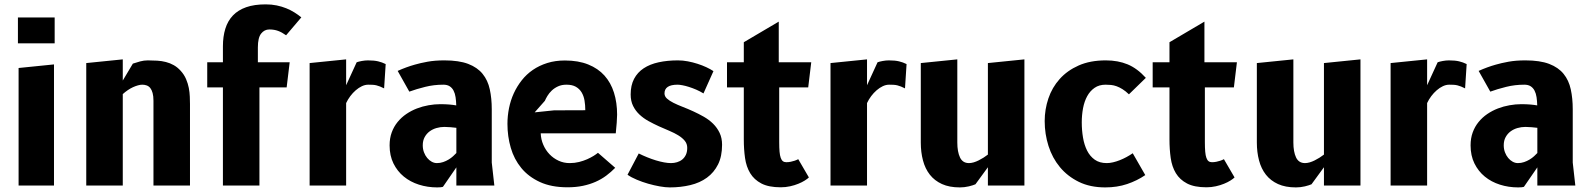

<svg xmlns="http://www.w3.org/2000/svg" viewBox="-20 -828 7090 857"><path d="M221 0H63V-524.5L221 -540.5ZM60 -750H224V-634.5H60Z M528 -563V-468.5L573 -544Q589 -549.5 605.8 -554Q622.5 -558.5 640 -558.5Q661.5 -558.5 681.8 -557.2Q702 -556 720.5 -551.2Q739 -546.5 755.5 -537.2Q772 -528 786.5 -512Q802 -495 810.5 -475Q819 -455 822.8 -435.2Q826.5 -415.5 827.2 -396.8Q828 -378 828 -363.5V0H665V-378.5Q665 -399 661.2 -412.8Q657.5 -426.5 651 -434.8Q644.5 -443 635.2 -446.5Q626 -450 615 -450Q606.5 -450 595.8 -447Q585 -444 573.5 -438.8Q562 -433.5 550.2 -425.5Q538.5 -417.5 528 -408V0H365V-546.5Z M905 -550H975V-621Q975 -665 985.8 -699.8Q996.5 -734.5 1019.5 -758.8Q1042.5 -783 1078.8 -795.8Q1115 -808.5 1166 -808.5Q1192 -808.5 1215 -803.8Q1238 -799 1257.8 -791Q1277.5 -783 1294.2 -772.5Q1311 -762 1325 -750.5L1257 -670.5Q1238 -684 1221 -690.2Q1204 -696.5 1182 -696.5Q1160 -696.5 1145.5 -678Q1131 -659.5 1131 -616.5V-550H1273L1259.5 -438H1138V0H975V-438H905Z M1694.5 -433.5Q1684.5 -438.5 1676.5 -441.8Q1668.5 -445 1660.5 -447Q1652.5 -449 1643.8 -449.5Q1635 -450 1623.5 -450Q1609.5 -450 1595.2 -443.2Q1581 -436.5 1567.8 -425Q1554.5 -413.5 1543.5 -398.8Q1532.5 -384 1525 -368V0H1362V-546.5L1525 -563V-447.5L1572 -550Q1580 -553 1594.8 -555.8Q1609.5 -558.5 1622.5 -558.5Q1650 -558.5 1667.8 -554.2Q1685.5 -550 1701.5 -542Z M2186.5 0H2017V-81L1957 6Q1953 7 1947.5 7.8Q1942 8.5 1931.5 8.5Q1888.5 8.5 1850 -3.8Q1811.5 -16 1782.5 -39.8Q1753.5 -63.5 1736.2 -98.5Q1719 -133.5 1719 -179Q1719 -211 1728.5 -237Q1738 -263 1754.8 -283.5Q1771.5 -304 1793.5 -319Q1815.5 -334 1840.8 -343.8Q1866 -353.5 1892.8 -358.2Q1919.5 -363 1945 -363Q1967.5 -363 1985.2 -361.5Q2003 -360 2016.5 -357.5Q2016 -377.5 2013.5 -394.2Q2011 -411 2004.5 -423.5Q1998 -436 1987 -443Q1976 -450 1959 -450Q1916.5 -450 1877.5 -440.2Q1838.5 -430.5 1807 -419L1755 -511.5Q1794 -529 1831.5 -539.5Q1855.5 -546.5 1888.2 -552.5Q1921 -558.5 1963.5 -558.5Q2028.5 -558.5 2069.8 -542.8Q2111 -527 2134.2 -498.2Q2157.5 -469.5 2166.2 -429.2Q2175 -389 2175 -340.5V-102.5ZM2017 -257.5Q2005 -259 1990.8 -260.2Q1976.5 -261.5 1963.5 -261.5Q1945.5 -261.5 1928.2 -256.5Q1911 -251.5 1897.5 -241.5Q1884 -231.5 1875.5 -216Q1867 -200.5 1867 -179.5Q1867 -162.5 1872.5 -148Q1878 -133.5 1887 -122.8Q1896 -112 1907.2 -106Q1918.5 -100 1930 -100Q1944.5 -100 1957.8 -104.5Q1971 -109 1982.2 -115.8Q1993.5 -122.5 2002.2 -130.5Q2011 -138.5 2017 -145Z M2726 -79Q2707.5 -60 2686 -44Q2664.5 -28 2638.5 -16.5Q2612.5 -5 2581.5 1.5Q2550.5 8 2513 8Q2441 8 2390 -15.5Q2339 -39 2306.8 -78.2Q2274.5 -117.5 2259.8 -168.5Q2245 -219.5 2245 -275Q2245 -310.5 2252 -345.2Q2259 -380 2273.2 -411.2Q2287.5 -442.5 2308.8 -469.5Q2330 -496.5 2358.5 -516Q2387 -535.5 2422.8 -546.8Q2458.5 -558 2501.5 -558Q2561.5 -558 2605.5 -540.2Q2649.5 -522.5 2678 -490.8Q2706.5 -459 2720.5 -414.5Q2734.5 -370 2734.5 -316Q2734.5 -302.5 2732.8 -280.5Q2731 -258.5 2728.5 -233H2393.5Q2394.5 -206 2405 -181.8Q2415.5 -157.5 2432.8 -139.5Q2450 -121.5 2473 -110.8Q2496 -100 2523 -100Q2545 -100 2564.8 -105Q2584.5 -110 2600.8 -117.2Q2617 -124.5 2629.5 -132.2Q2642 -140 2649 -146ZM2592.5 -336Q2592.5 -359 2589 -379.5Q2585.5 -400 2576 -415.8Q2566.5 -431.5 2550.2 -440.8Q2534 -450 2508.5 -450Q2487 -450 2470.8 -442.5Q2454.5 -435 2442.8 -423.8Q2431 -412.5 2423.5 -400Q2416 -387.5 2412 -378L2366.5 -326.5L2453 -335.5Z M3120 -411Q3104.5 -420.5 3087.8 -427.8Q3071 -435 3055.2 -440Q3039.5 -445 3026 -447.5Q3012.5 -450 3004.5 -450Q2946 -450 2946 -411Q2946 -398 2957 -388Q2968 -378 2986 -369Q3004 -360 3027.2 -351Q3050.5 -342 3074.5 -331Q3098.5 -320 3121.8 -306.8Q3145 -293.5 3163 -275.8Q3181 -258 3192 -235Q3203 -212 3203 -182Q3203 -130 3185 -94Q3167 -58 3135.5 -35Q3104 -12 3061.2 -1.8Q3018.5 8.5 2969.5 8.5Q2950.5 8.5 2925 4Q2899.5 -0.5 2873.2 -8Q2847 -15.5 2822.5 -25.8Q2798 -36 2781 -48L2831 -143Q2849 -134 2868.8 -126Q2888.5 -118 2907.5 -112.2Q2926.5 -106.5 2944 -103.2Q2961.5 -100 2975 -100Q2989 -100 3002.2 -104Q3015.5 -108 3025.5 -116.2Q3035.5 -124.5 3041.5 -137.2Q3047.5 -150 3047.5 -168Q3047.5 -186 3036.8 -199.2Q3026 -212.5 3008.2 -223.5Q2990.5 -234.5 2967.8 -244Q2945 -253.5 2921.2 -264.2Q2897.5 -275 2874.8 -287.5Q2852 -300 2834.2 -316.8Q2816.5 -333.5 2805.8 -355.2Q2795 -377 2795 -406.5Q2795 -447 2810.2 -476Q2825.5 -505 2853.2 -523.2Q2881 -541.5 2920 -550Q2959 -558.5 3006 -558.5Q3028 -558.5 3050.2 -554.2Q3072.5 -550 3093.5 -543.2Q3114.5 -536.5 3132.8 -528Q3151 -519.5 3164.5 -510.5Z M3458 -194Q3458 -168.5 3459.5 -151.2Q3461 -134 3464.8 -123.5Q3468.5 -113 3474.5 -108.5Q3480.5 -104 3489.5 -104Q3500 -104 3509.5 -106Q3519 -108 3526.5 -110.5Q3535.5 -113.5 3543 -117.5L3590.5 -36Q3584.5 -30 3572.2 -22.2Q3560 -14.5 3543.5 -7.8Q3527 -1 3506.8 3.5Q3486.5 8 3465 8Q3411 8 3378.5 -9Q3346 -26 3328.5 -55Q3311 -84 3305.5 -122.8Q3300 -161.5 3300 -205V-438H3225V-550H3300V-639.5L3456 -731.5V-550H3601L3587.5 -438H3458Z M4019.5 -433.5Q4009.5 -438.5 4001.5 -441.8Q3993.5 -445 3985.5 -447Q3977.5 -449 3968.8 -449.5Q3960 -450 3948.5 -450Q3934.5 -450 3920.2 -443.2Q3906 -436.5 3892.8 -425Q3879.5 -413.5 3868.5 -398.8Q3857.5 -384 3850 -368V0H3687V-546.5L3850 -563V-447.5L3897 -550Q3905 -553 3919.8 -555.8Q3934.5 -558.5 3947.5 -558.5Q3975 -558.5 3992.8 -554.2Q4010.5 -550 4026.5 -542Z M4389.5 -546.5 4552.5 -563V0H4389.5V-81.5L4334 -5.5Q4324 -1 4304.5 3.8Q4285 8.5 4264.5 8.5Q4217.5 8.5 4184.5 -6.5Q4151.5 -21.5 4130.5 -48.2Q4109.5 -75 4099.8 -111.8Q4090 -148.5 4090 -192V-546.5L4253 -563V-192Q4253 -150.5 4265 -125.2Q4277 -100 4305 -100Q4314.5 -100 4325.8 -103.2Q4337 -106.5 4348 -112Q4359 -117.5 4369.8 -124.2Q4380.5 -131 4389.5 -138Z M5019 -407Q5004 -421.5 4990.2 -430Q4976.5 -438.5 4964 -443Q4951.5 -447.5 4939.2 -448.8Q4927 -450 4915 -450Q4886 -450 4865.8 -436Q4845.5 -422 4832.8 -398.8Q4820 -375.5 4814.2 -345Q4808.5 -314.5 4808.5 -281.5Q4808.5 -247 4814 -214.2Q4819.5 -181.5 4832.2 -156Q4845 -130.5 4866.5 -115.2Q4888 -100 4920 -100Q4933 -100 4948 -103.5Q4963 -107 4978.2 -113Q4993.5 -119 5008.2 -127Q5023 -135 5036 -144L5092 -46.5Q5055.5 -21.5 5011 -6.5Q4966.5 8.5 4913.5 8.5Q4846 8.5 4795.5 -16.2Q4745 -41 4711 -82Q4677 -123 4660 -176.5Q4643 -230 4643 -287.5Q4643 -339.5 4659.5 -388.5Q4676 -437.5 4709.8 -475.2Q4743.5 -513 4794.8 -535.8Q4846 -558.5 4916 -558.5Q4970 -558.5 5013 -540.8Q5056 -523 5094.5 -480.5Z M5358 -194Q5358 -168.5 5359.5 -151.2Q5361 -134 5364.8 -123.5Q5368.5 -113 5374.5 -108.5Q5380.5 -104 5389.5 -104Q5400 -104 5409.5 -106Q5419 -108 5426.5 -110.5Q5435.5 -113.5 5443 -117.5L5490.5 -36Q5484.5 -30 5472.2 -22.2Q5460 -14.5 5443.5 -7.8Q5427 -1 5406.8 3.5Q5386.5 8 5365 8Q5311 8 5278.5 -9Q5246 -26 5228.5 -55Q5211 -84 5205.5 -122.8Q5200 -161.5 5200 -205V-438H5125V-550H5200V-639.5L5356 -731.5V-550H5501L5487.5 -438H5358Z M5889.5 -546.5 6052.5 -563V0H5889.5V-81.5L5834 -5.5Q5824 -1 5804.5 3.8Q5785 8.5 5764.5 8.5Q5717.5 8.5 5684.5 -6.5Q5651.5 -21.5 5630.5 -48.2Q5609.5 -75 5599.8 -111.8Q5590 -148.5 5590 -192V-546.5L5753 -563V-192Q5753 -150.5 5765 -125.2Q5777 -100 5805 -100Q5814.5 -100 5825.8 -103.2Q5837 -106.5 5848 -112Q5859 -117.5 5869.8 -124.2Q5880.5 -131 5889.5 -138Z M6519.5 -433.5Q6509.5 -438.5 6501.5 -441.8Q6493.5 -445 6485.5 -447Q6477.5 -449 6468.8 -449.5Q6460 -450 6448.5 -450Q6434.5 -450 6420.2 -443.2Q6406 -436.5 6392.8 -425Q6379.5 -413.5 6368.5 -398.8Q6357.5 -384 6350 -368V0H6187V-546.5L6350 -563V-447.5L6397 -550Q6405 -553 6419.8 -555.8Q6434.5 -558.5 6447.5 -558.5Q6475 -558.5 6492.8 -554.2Q6510.5 -550 6526.5 -542Z M7011.5 0H6842V-81L6782 6Q6778 7 6772.5 7.8Q6767 8.5 6756.5 8.5Q6713.5 8.5 6675 -3.8Q6636.5 -16 6607.5 -39.8Q6578.5 -63.5 6561.2 -98.5Q6544 -133.5 6544 -179Q6544 -211 6553.5 -237Q6563 -263 6579.8 -283.5Q6596.5 -304 6618.5 -319Q6640.5 -334 6665.8 -343.8Q6691 -353.5 6717.8 -358.2Q6744.5 -363 6770 -363Q6792.5 -363 6810.2 -361.5Q6828 -360 6841.5 -357.5Q6841 -377.5 6838.5 -394.2Q6836 -411 6829.5 -423.5Q6823 -436 6812 -443Q6801 -450 6784 -450Q6741.5 -450 6702.5 -440.2Q6663.5 -430.5 6632 -419L6580 -511.5Q6619 -529 6656.5 -539.5Q6680.5 -546.5 6713.2 -552.5Q6746 -558.5 6788.5 -558.5Q6853.5 -558.5 6894.8 -542.8Q6936 -527 6959.2 -498.2Q6982.5 -469.5 6991.2 -429.2Q7000 -389 7000 -340.5V-102.5ZM6842 -257.5Q6830 -259 6815.8 -260.2Q6801.5 -261.5 6788.5 -261.5Q6770.5 -261.5 6753.2 -256.5Q6736 -251.5 6722.5 -241.5Q6709 -231.5 6700.5 -216Q6692 -200.5 6692 -179.5Q6692 -162.5 6697.5 -148Q6703 -133.5 6712 -122.8Q6721 -112 6732.2 -106Q6743.5 -100 6755 -100Q6769.5 -100 6782.8 -104.5Q6796 -109 6807.2 -115.8Q6818.5 -122.5 6827.2 -130.5Q6836 -138.5 6842 -145Z"/></svg>

Font: B612
Style: Bold
Weight: 700
Designer: Nicolas Chauveau, Thomas Paillot, Jonathan Favre-Lamarine, Jean-Luc Vinot
Foundry: AIRBUS
Version: Version 1.008